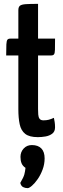

<svg xmlns="http://www.w3.org/2000/svg" viewBox="-20 -700 326 994"><path d="M176 10Q132 10 110.5 -7Q89 -24 82 -56.5Q75 -89 75 -134V-413H12Q12 -452 13 -470.5Q14 -489 18.5 -494.5Q23 -500 33 -500H75V-647Q75 -664 83.5 -670.5Q92 -677 114 -678.5Q136 -680 177 -680V-500H265Q265 -461 264.5 -442.5Q264 -424 259.5 -418.5Q255 -413 245 -413H177V-135Q177 -121 178 -107Q179 -93 185 -85Q191 -77 205 -77Q220 -77 232 -80Q244 -83 259 -90Q261 -81 263 -68.5Q265 -56 265 -41Q265 -19 250.5 -8Q236 3 215.5 6.5Q195 10 176 10ZM123 274Q110 274 99.5 268.5Q89 263 85 247Q102 218 106 203Q110 188 112 169Q97 159 91.5 145Q86 131 86 112Q86 87 102.5 69Q119 51 145 51Q177 51 194 68.5Q211 86 211 120Q211 150 200.5 178Q190 206 175 227.5Q160 249 145.5 261.5Q131 274 123 274Z"/></svg>

Font: Yanone Kaffeesatz SemiBold
Style: Regular
Weight: 600
Designer: Yanone (Cyrillic: Daniel Pouzeot, Huerta Tipografica, and Cyreal)
Foundry: Yanone
Version: Version 2.003